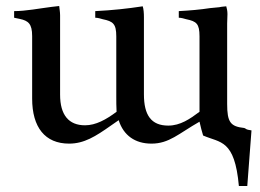

<svg xmlns="http://www.w3.org/2000/svg" viewBox="-20 -467 866 639"><path d="M656 -16C713 9 761 -4 775 152H803C807 90 813 28 817 -33C795 -36 800 -39 793 -41C747 -46 736 -60 736 -121V-337V-389C736 -399 737 -409 737 -420C737 -430 735 -440 733 -446C725 -445 718 -445 710 -443L679 -440C647 -435 612 -432 575 -430V-408C583 -408 593 -405 600 -403C634 -396 644 -388 644 -346V-95C612 -71 580 -49 540 -49C483 -49 459 -84 459 -153V-410C459 -423 458 -437 455 -446C402 -438 356 -433 297 -430V-408C305 -408 316 -405 322 -403C356 -396 367 -388 367 -346V-150C367 -129 367 -112 368 -95C333 -69 299 -50 263 -50C209 -50 180 -84 180 -152V-416C180 -427 178 -437 177 -447L151 -444C111 -439 66 -430 27 -430V-408L46 -404C74 -398 87 -388 87 -347V-139C87 -43 130 11 210 11C260 11 298 -13 349 -49L375 -67C391 -16 430 11 484 11C543 11 574 -22 644 -62C649 -41 651 -32 656 -16Z"/></svg>

Font: Sibila
Style: Regular
Weight: 400
Designer: Stefan Peev
Foundry: Context Ltd
Version: Version 1.000